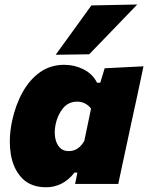

<svg xmlns="http://www.w3.org/2000/svg" viewBox="-20 -796 641 831"><path d="M305 0Q306.5 -6 307.5 -12L315 -49H302.5Q276.5 -16 245.5 -0.8Q214.5 14.5 180 14.5Q113 14.5 75 -25.2Q37 -65 26.5 -130Q22.5 -156 22.5 -183Q22.5 -225 32 -271Q47 -341.5 77.8 -396.8Q108.5 -452 153.8 -483.8Q199 -515.5 258 -515.5Q302.5 -515.5 341.8 -495.8Q381 -476 400 -438H414L433 -500.5L601 -509Q587.5 -446 575 -386Q562 -325.5 548.5 -264.5L496.5 -22Q494 -11 492 0ZM277.5 -142Q320 -142 345 -186.5L374 -326Q364.5 -339 349.2 -347.5Q334 -356 314 -356Q276.5 -356 253 -327.8Q229.5 -299.5 220.5 -257Q217 -240 217 -223.5Q217 -213 218.5 -202.5Q222.5 -176 237 -159Q251.5 -142 277.5 -142ZM221 -559Q260 -613 298.5 -666Q337 -719 375.5 -772.5L574 -776.5Q520.5 -720.5 468 -666.5Q415.5 -612.5 366 -561Z"/></svg>

Font: Heraclito ExtraBold
Style: Italic
Weight: 800
Italic angle: -12°
Designer: Kostas Bartsokas (font) & Cristiano Sobral (main changes)
Foundry: Kostas Bartsokas (font) & Cristiano Sobral (main changes)
Version: Version 1.00;July 8, 2020;FontCreator 13.0.0.2655 64-bit